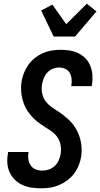

<svg xmlns="http://www.w3.org/2000/svg" viewBox="-20 -1013 543 1041"><path d="M201 8Q175 8 149.5 4Q124 0 101 -10.5Q78 -21 60.5 -38.5Q43 -56 32.5 -78.5Q22 -101 20 -127Q18 -153 23 -180L24 -189H135L134 -184Q131 -166 134 -147.5Q137 -129 147 -115Q157 -101 174 -94.5Q191 -88 209 -88Q227 -88 245 -94Q263 -100 277 -113.5Q291 -127 298.5 -144Q306 -161 309 -179Q313 -204 308 -228.5Q303 -253 289.5 -271.5Q276 -290 256 -303.5Q236 -317 216 -329.5Q196 -342 178 -357Q160 -372 145 -390Q130 -408 119 -429Q108 -450 102 -473.5Q96 -497 94.5 -522Q93 -547 97 -572Q101 -596 110.5 -619Q120 -642 134.5 -662.5Q149 -683 169.5 -699Q190 -715 212.5 -725Q235 -735 259.5 -739Q284 -743 308 -743Q334 -743 358.5 -739Q383 -735 405.5 -724Q428 -713 444.5 -695.5Q461 -678 470 -655Q479 -632 481 -606.5Q483 -581 479 -555L477 -546H366L367 -551Q370 -569 368 -586.5Q366 -604 357.5 -618.5Q349 -633 333.5 -640Q318 -647 300 -647Q283 -647 266 -640Q249 -633 236.5 -619.5Q224 -606 217.5 -589.5Q211 -573 208 -556Q204 -533 208 -510Q212 -487 224 -469Q236 -451 253.5 -437.5Q271 -424 290 -412H291Q322 -392 349 -367.5Q376 -343 394 -311Q412 -279 419 -241Q426 -203 420 -163Q416 -139 406.5 -115.5Q397 -92 381 -71Q365 -50 344 -34.5Q323 -19 299 -9Q275 1 250 4.5Q225 8 201 8ZM271 -815 203 -956 264 -988 339 -882 451 -993 503 -951 387 -815Z"/></svg>

Font: Iosevka Term Curly
Style: Bold Italic
Weight: 700
Italic angle: -9°
Designer: Belleve Invis
Foundry: Belleve Invis
Version: Version 32.3.0